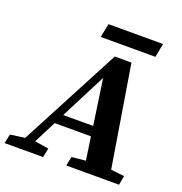

<svg xmlns="http://www.w3.org/2000/svg" viewBox="-172 -937 1003 1060"><g transform="rotate(20 329.5 -406.5)"><path d="M-29 0 -18 -54 68 -66 379 -657H477L574 -63L653 -54L643 0H333L344 -54L426 -62L406 -198H193L126 -67L208 -54L197 0ZM222 -256H398L359 -524ZM269 -732 285 -813H606L590 -732Z"/></g></svg>

Font: Source Serif Pro
Style: Bold Italic
Weight: 700
Italic angle: -12°
Designer: Frank Grießhammer
Foundry: Adobe Systems Incorporated
Version: Version 3.001;hotconv 1.0.111;makeotfexe 2.5.65597